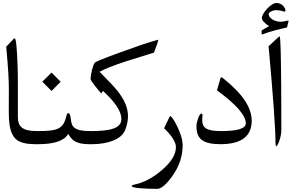

<svg xmlns="http://www.w3.org/2000/svg" viewBox="-20 -979 1923 1238"><path d="M208 -49.3Q173.3 -49.3 148.4 -53.7Q123.5 -58.1 106 -66.4Q88.4 -74.7 77.1 -87.2Q65.9 -99.6 58.1 -116.2Q46.9 -139.6 41.7 -173.6Q36.6 -207.5 36.6 -255.4L37.1 -394.5Q37.6 -445.3 33.2 -514.9Q28.8 -584.5 20 -677.7L64.9 -725.1Q70.8 -731.9 74.7 -731.9Q78.1 -731.9 81.1 -718.3Q84 -704.6 86.2 -681.6Q88.4 -658.7 90.1 -628.4Q91.8 -598.1 93 -565.4Q94.2 -532.7 94.7 -499.5Q95.2 -466.3 95.2 -436.5V-224.1Q95.2 -201.2 101.1 -184.6Q106.9 -168 121.1 -156.5Q135.3 -145 158.9 -139.4Q182.6 -133.8 217.8 -133.8H222.7Q226.6 -133.8 229.2 -130.1Q231.9 -126.5 233.6 -120.6Q235.4 -114.7 236.3 -107.2Q237.3 -99.6 237.3 -91.3Q237.3 -83.5 236.3 -76.2Q235.4 -68.8 233.6 -63Q231.9 -57.1 229.2 -53.2Q226.6 -49.3 222.7 -49.3Z M371.1 -451.7 312.5 -392.6 252.9 -452.1 312.5 -511.2ZM554.2 -49.3Q523.9 -49.3 502.7 -53.7Q481.4 -58.1 466.1 -66.2Q450.7 -74.2 439.9 -86.9Q429.2 -99.6 419.9 -115.7Q401.4 -82.5 352.3 -65.9Q303.2 -49.3 227.5 -49.3H212.9Q209 -49.3 206.3 -53.2Q203.6 -57.1 201.9 -63Q200.2 -68.8 199 -76.2Q197.8 -83.5 197.8 -91.3Q197.8 -99.6 199 -107.2Q200.2 -114.7 201.9 -120.6Q203.6 -126.5 206.3 -130.1Q209 -133.8 212.9 -133.8H217.8Q264.2 -133.8 296.4 -136.5Q328.6 -139.2 349.9 -147.9Q371.1 -156.7 383.8 -173.1Q396.5 -189.5 403.8 -216.3Q408.2 -232.4 410.9 -241Q413.6 -249.5 419.9 -249.5Q432.6 -249.5 436 -215.3Q438 -194.8 443.1 -179.4Q448.2 -164.1 461.7 -154.1Q475.1 -144 499.3 -138.9Q523.4 -133.8 564 -133.8H568.8Q573.2 -133.8 575.9 -130.1Q578.6 -126.5 580.3 -120.6Q582 -114.7 583 -107.2Q584 -99.6 584 -91.3Q584 -83.5 583 -76.2Q582 -68.8 580.3 -63Q578.6 -57.1 575.9 -53.2Q573.2 -49.3 568.8 -49.3Z M1001 -723.1Q998 -704.1 972.7 -639.6L789.1 -582.5Q726.1 -561.5 685.3 -545.2Q644.5 -528.8 622.1 -516.1Q665.5 -472.7 694.6 -441.7Q723.6 -410.6 739.3 -391.1Q772 -348.6 788.6 -309.3Q805.2 -270 805.2 -228Q805.2 -189.5 788.1 -143.6Q779.3 -119.6 759.3 -102.1Q739.3 -84.5 710.9 -73Q682.6 -61.5 647.5 -55.4Q612.3 -49.3 573.7 -49.3H559.1Q555.2 -49.3 552.5 -53.2Q549.8 -57.1 548.1 -63Q546.4 -68.8 545.2 -76.2Q543.9 -83.5 543.9 -91.3Q543.9 -107.9 547.9 -120.8Q551.8 -133.8 559.1 -133.8H564Q609.9 -133.8 646.5 -137.2Q683.1 -140.6 709.2 -149.4Q735.4 -158.2 749 -173.3Q762.7 -188.5 762.7 -211.9Q762.7 -284.7 643.6 -393.1L633.3 -376.5Q630.4 -379.4 623.8 -387Q617.2 -394.5 609.6 -403.8Q602.1 -413.1 594 -423.6Q585.9 -434.1 579.1 -443.1Q572.3 -452.1 568.1 -459.5Q564 -466.8 564 -469.2Q564 -480 566.7 -496.1Q569.3 -512.2 573.2 -528.1Q577.1 -543.9 582 -556.9Q586.9 -569.8 591.3 -574.7Q594.7 -579.1 631.8 -594.5Q668.9 -609.9 741.2 -636.2Q824.2 -666.5 887.7 -688.2Q951.2 -710 1001 -723.1Z M1157.7 -42.5Q1157.7 64 1089.8 158.2Q1031.7 238.8 992.7 238.8Q968.8 238.8 939.9 237.8Q911.1 236.8 886.7 234.9Q862.3 232.9 845.9 229.5Q829.6 226.1 829.6 220.7Q829.6 214.4 850.6 210Q893.1 201.2 935.8 178.7Q978.5 156.2 1022 119.1Q1114.3 41.5 1114.3 -30.3Q1114.3 -78.6 1038.1 -151.9L1070.8 -220.7Q1075.7 -230 1078.1 -230.5Q1082.5 -229.5 1089.8 -220Q1097.2 -210.4 1105.5 -196.8Q1113.8 -183.1 1121.3 -167Q1128.9 -150.9 1134.8 -136.7Q1157.7 -82 1157.7 -42.5Z M1603 -201.2Q1603 -49.3 1401.4 -49.3Q1359.4 -49.3 1329.8 -55.9Q1300.3 -62.5 1281.7 -76.4Q1263.2 -90.3 1254.9 -112.5Q1246.6 -134.8 1246.6 -165Q1246.6 -174.8 1249.5 -188.5Q1252.4 -202.1 1256.8 -215.1Q1261.2 -228 1267.3 -237.3Q1273.4 -246.6 1279.3 -246.6Q1285.6 -246.6 1285.6 -234.9Q1285.6 -226.6 1284.7 -218.8Q1283.7 -210.9 1283.7 -205.1Q1283.7 -186 1289.8 -172.4Q1295.9 -158.7 1310.3 -150.1Q1324.7 -141.6 1347.9 -137.7Q1371.1 -133.8 1405.3 -133.8Q1564.9 -133.8 1564.9 -183.1Q1564.9 -261.2 1378.9 -396.5L1400.4 -470.2Q1403.8 -481 1406.2 -481Q1409.7 -481 1420.9 -472.7Q1512.7 -399.4 1557.9 -331.8Q1603 -264.2 1603 -201.2Z M1793.9 -139.6Q1793.9 -123.5 1790.3 -105.2Q1786.6 -86.9 1781.2 -71.8Q1775.9 -56.6 1770.3 -46.4Q1764.6 -36.1 1760.7 -36.1Q1756.3 -36.1 1756.3 -64Q1756.3 -190.4 1711.9 -680.7L1772 -736.8Q1779.3 -743.7 1782.7 -744.6Q1785.2 -744.6 1786.9 -720.7Q1788.6 -696.8 1789.8 -654.5Q1791 -612.3 1791.7 -554.9Q1792.5 -497.6 1793 -430.4Q1793.5 -363.3 1793.7 -289.1Q1793.9 -214.8 1793.9 -139.6ZM1839.4 -837.9 1830.6 -801.8Q1790.5 -793.5 1749.8 -782.5Q1709 -771.5 1667 -755.9V-782.7Q1674.3 -787.1 1686 -793.9Q1697.8 -800.8 1714.8 -810.1Q1668.5 -841.3 1668.5 -863.3Q1668.5 -874.5 1678 -890.6Q1687.5 -906.7 1701.7 -922.1Q1715.8 -937.5 1732.2 -948.5Q1748.5 -959.5 1762.2 -959.5Q1800.3 -959.5 1817.9 -922.9Q1820.8 -917 1820.8 -912.6Q1820.8 -904.3 1813.5 -904.3Q1811.5 -904.3 1809.3 -904.8Q1807.1 -905.3 1804.2 -906.2Q1784.2 -913.6 1757.3 -913.6Q1751 -913.6 1742.9 -911.1Q1734.9 -908.7 1728 -905.3Q1721.2 -901.9 1716.8 -897.2Q1712.4 -892.6 1712.4 -887.2Q1712.4 -877 1719.7 -868.2Q1727.1 -859.4 1738.3 -852.8Q1749.5 -846.2 1762.7 -842.5Q1775.9 -838.9 1788.6 -838.9Q1805.2 -838.9 1825.7 -844.2L1831.5 -845.7Q1833.5 -846.2 1835 -846.2Q1836.4 -846.2 1837.4 -846.7Q1839.8 -845.7 1840.3 -845.2Q1840.8 -844.7 1840.8 -843.8Q1840.8 -841.8 1839.4 -837.9Z"/></svg>

Font: XB Kayhan
Style: Regular
Weight: 400
Designer: Behnam
Foundry: Irmug
Version: Version 7.300 2009